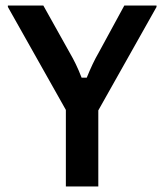

<svg xmlns="http://www.w3.org/2000/svg" viewBox="-20 -670 590 690"><path d="M333.3 0V-273.3L542.5 -645V-650H426.7L334.2 -480C319.2 -454.2 306.7 -427.5 291.7 -390.8H273.3C259.2 -427.5 245.8 -454.2 230.8 -480L135.8 -650H8.3V-645L216.7 -275V0Z"/></svg>

Font: Familjen Grotesk Medium
Style: Regular
Weight: 500
Designer: Anders Wikstroem, Jonas Baeckman, Matilda Gysing, Kristian Moeller
Foundry: Familjen STHLM AB
Version: Version 2.000